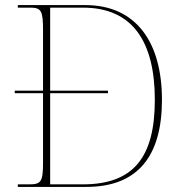

<svg xmlns="http://www.w3.org/2000/svg" viewBox="-20 -734 717 754"><path d="M50 0H319C523 0 616 -123 616 -342C616 -569 514 -714 315 -714H50V-704H98C142 -704 149 -692 149 -615V-378H38V-368H149V-98C149 -21 142 -10 95 -10H50ZM305 -10H177V-368H404V-378H177V-704H306C503 -704 588 -567 588 -342C588 -117 505 -10 305 -10Z"/></svg>

Font: Noto Serif Display Thin
Style: Regular
Weight: 100
Designer: Monotype Design Team
Foundry: Monotype Imaging Inc.
Version: Version 2.009